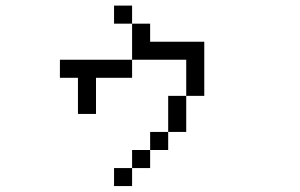

<svg xmlns="http://www.w3.org/2000/svg" viewBox="-20 -582 1040 665"><path d="M437.5 0H375V62.5H437.5ZM437.5 0H500V-62.5H437.5ZM500 -62.5H562.5V-125H500ZM562.5 -125H625Q625 -125 625 -250H562.5Q562.5 -250 562.5 -125ZM250 -312.5Q250 -312.5 250 -187.5H312.5Q312.5 -187.5 312.5 -312.5H437.5V-375H187.5V-312.5ZM625 -250H687.5V-437.5H500V-500H437.5Q437.5 -500 437.5 -375H625Q625 -375 625 -250ZM437.5 -500V-562.5H375V-500Z"/></svg>

Font: Unifont
Style: Regular
Weight: 500
Version: Version 15.1.04